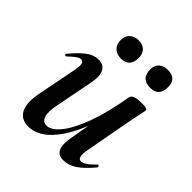

<svg xmlns="http://www.w3.org/2000/svg" viewBox="-165 -682 806 806"><g transform="rotate(45 238.0 -279.0)"><path d="M127 13Q85 13 67.5 -19.5Q50 -52 63 -119L98 -297Q103 -326 98.5 -335Q94 -344 85 -344Q75 -344 62 -334Q49 -324 33 -309Q29 -305 25 -309Q21 -313 25 -317Q57 -355 83 -375Q109 -395 138 -395Q168 -395 180.5 -372Q193 -349 182 -297L151 -138Q141 -90 149 -67Q157 -44 178 -44Q207 -44 237.5 -82Q268 -120 295 -193.5Q322 -267 340 -374L358 -373Q339 -255 304 -168Q269 -81 224 -34Q179 13 127 13ZM332 9Q300 9 290.5 -13.5Q281 -36 288 -77L340 -374Q345 -394 396 -394Q416 -394 422.5 -391Q429 -388 429 -386Q429 -382 424 -360Q419 -338 414 -312L373 -89Q364 -40 388 -40Q398 -40 412.5 -50Q427 -60 446 -80Q449 -84 453 -79.5Q457 -75 454 -71Q418 -28 389.5 -9.5Q361 9 332 9ZM200 -464Q175 -464 160 -478.5Q145 -493 145 -519Q145 -543 160 -557Q175 -571 200 -571Q225 -571 238.5 -557Q252 -543 252 -519Q252 -464 200 -464ZM374 -464Q320 -464 320 -519Q320 -543 334.5 -556.5Q349 -570 374 -570Q426 -570 426 -519Q426 -464 374 -464Z"/></g></svg>

Font: Cormorant Garamond Light
Style: Italic
Weight: 300
Italic angle: -10°
Designer: Christian Thalmann (Catharsis Fonts)
Foundry: Catharsis Fonts
Version: Version 4.001